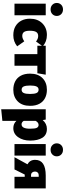

<svg xmlns="http://www.w3.org/2000/svg" viewBox="1072 -1942 1096 3281"><g transform="rotate(90 1620.5 -301.0)"><path d="M141 -617Q92 -617 61 -647.5Q30 -678 30 -723Q30 -768 61 -798.5Q92 -829 141 -829Q190 -829 221 -798.5Q252 -768 252 -723Q252 -678 221 -647.5Q190 -617 141 -617ZM240 0H42V-534H240Z M582 20Q491 20 428 -17Q365 -54 332 -118Q299 -182 299 -263Q299 -395 377 -474.5Q455 -554 577 -554Q691 -554 771 -483L689 -368Q643 -405 595 -405Q547 -405 526 -371Q505 -337 505 -263Q505 -191 527 -162Q549 -133 593 -133Q615 -133 635.5 -140.5Q656 -148 686 -167L771 -46Q690 20 582 20Z M1103 0H905V-391H761V-534H1256L1231 -391H1103Z M1513 20Q1432 20 1370 -12Q1308 -44 1273 -108Q1238 -172 1238 -268Q1238 -403 1314 -478.5Q1390 -554 1513 -554Q1594 -554 1656 -522Q1718 -490 1753 -426Q1788 -362 1788 -266Q1788 -131 1712 -55.5Q1636 20 1513 20ZM1513 -122Q1552 -122 1568.5 -157Q1585 -192 1585 -266Q1585 -341 1569 -376.5Q1553 -412 1513 -412Q1474 -412 1457.5 -377Q1441 -342 1441 -268Q1441 -193 1457 -157.5Q1473 -122 1513 -122Z M1847 227V-534H2023L2031 -482Q2093 -554 2182 -554Q2286 -554 2334 -476Q2382 -398 2382 -269Q2382 -146 2324 -63Q2266 20 2169 20Q2093 20 2045 -33V207ZM2104 -121Q2179 -121 2179 -266Q2179 -354 2163 -383Q2147 -412 2115 -412Q2073 -412 2045 -362V-158Q2067 -121 2104 -121Z M2540 -617Q2491 -617 2460 -647.5Q2429 -678 2429 -723Q2429 -768 2460 -798.5Q2491 -829 2540 -829Q2589 -829 2620 -798.5Q2651 -768 2651 -723Q2651 -678 2620 -647.5Q2589 -617 2540 -617ZM2639 0H2441V-534H2639Z M3199 0H3001V-175H2962L2875 0H2666L2787 -222Q2752 -240 2731.5 -273Q2711 -306 2711 -353Q2711 -534 2979 -534H3199ZM3001 -283V-414H2979Q2944 -414 2927.5 -396Q2911 -378 2911 -351Q2911 -322 2927 -302.5Q2943 -283 2975 -283Z"/></g></svg>

Font: Trujillo Black
Style: Regular
Weight: 900
Designer: Fira Sans original fonts by bBox Type GmbH, Carrois Corporate GbR, & Edenspiekermann AG / Changes by Cristiano Sobral
Foundry: Fira Sans original fonts by bBox Type GmbH, Carrois Corporate GbR, & Edenspiekermann AG / Changes by Cristiano Sobral
Version: Version 4.301;July 28, 2020;FontCreator 13.0.0.2655 64-bit